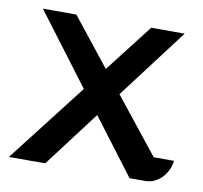

<svg xmlns="http://www.w3.org/2000/svg" viewBox="-63 -579 684 646"><g transform="rotate(10 278.5 -255.5)"><path d="M215.8 -269 33.2 -511.2H147.5L276.9 -348.1L403.3 -511.2H517.6L336.9 -272.5L487.3 -83.5H556.6Q554.7 -66.4 547.4 -51.3Q540 -36.1 529.1 -24.9Q518.1 -13.7 503.7 -6.8Q489.3 0 473.6 0H419.4L275.4 -190.4L131.3 0H7.3Z"/></g></svg>

Font: Atomic Age
Style: Regular
Weight: 400
Designer: James Grieshaber
Foundry: James Grieshaber
Version: Version 1.008; ttfautohint (v1.4.1) -l 6 -r 46 -G 0 -x 0 -H 